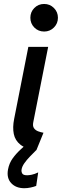

<svg xmlns="http://www.w3.org/2000/svg" viewBox="-20 -758 317 979"><path d="M165.5 7.8Q111.8 1.5 84.5 -20Q57.1 -41.5 50.3 -75Q43.5 -108.4 52.2 -151.9L124.5 -519H225.6L149.9 -136.2Q145.5 -115.7 153.1 -104.7Q160.6 -93.8 174.1 -88.6Q187.5 -83.5 201.7 -81.1ZM205.1 -597.2Q175.3 -597.2 155 -617.7Q134.8 -638.2 134.8 -667.5Q134.8 -696.8 155 -717.3Q175.3 -737.8 205.1 -737.8Q234.4 -737.8 254.9 -717.3Q275.4 -696.8 275.4 -667.5Q275.4 -638.2 254.9 -617.7Q234.4 -597.2 205.1 -597.2ZM104 201.7Q61 201.7 36.9 175.5Q12.7 149.4 21 105.5Q26.9 74.2 44.4 49.8Q62 25.4 84.2 5.1Q106.4 -15.1 124.5 -32.2L164.6 7.8Q149.4 22.9 132.8 40Q116.2 57.1 104 74.5Q91.8 91.8 89.8 107.9Q88.4 117.7 93.5 126.7Q98.6 135.7 118.7 135.7Q127.9 135.7 142.1 132.8Q156.2 129.9 174.8 121.1L164.6 189.9Q152.3 194.8 136 198.2Q119.6 201.7 104 201.7Z"/></svg>

Font: Reddit Sans Medium
Style: Italic
Weight: 500
Italic angle: -11.25°
Designer: Stephen Hutchings
Version: Version 1.013